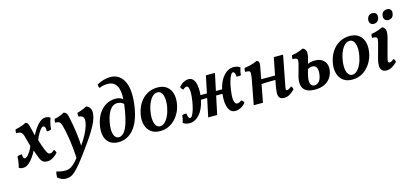

<svg xmlns="http://www.w3.org/2000/svg" viewBox="-95 -1298 4599 2131"><g transform="rotate(-15 2204.5 -233.0)"><path d="M178 -467Q193 -464 201.5 -453.5Q210 -443 217 -414Q225 -382 232.5 -352Q240 -322 246 -295L261 -261Q275 -216 288.5 -175.5Q302 -135 316 -106Q327 -82 336.5 -75Q346 -68 357 -68Q368 -68 379 -74Q390 -80 407 -95Q415 -87 419.5 -77.5Q424 -68 427 -58Q403 -30 371 -10.5Q339 9 308 9Q275 9 257 -3Q239 -15 227 -41Q215 -68 204.5 -98Q194 -128 184 -156L169 -191Q159 -225 149.5 -259.5Q140 -294 132 -324Q123 -359 105 -371.5Q87 -384 49 -382Q48 -395 49.5 -406Q51 -417 55 -426Q74 -428 98 -435Q122 -442 144 -450.5Q166 -459 178 -467ZM408 -467Q426 -467 439 -462.5Q452 -458 463 -450Q452 -425 444.5 -389.5Q437 -354 435 -323Q413 -311 384 -314Q384 -354 377 -365.5Q370 -377 358 -377Q345 -377 330 -359.5Q315 -342 299 -314.5Q283 -287 269.5 -255Q256 -223 247 -193L212 -232Q224 -264 243.5 -304.5Q263 -345 289 -382Q315 -419 345 -443Q375 -467 408 -467ZM-3 -129Q7 -135 21.5 -137.5Q36 -140 50 -139Q51 -106 57 -97Q63 -88 73 -88Q89 -88 111 -112.5Q133 -137 153.5 -178Q174 -219 187 -265L222 -226Q211 -194 191 -153.5Q171 -113 145.5 -76Q120 -39 90 -15Q60 9 27 9Q9 9 -1.5 6Q-12 3 -22 -5Q-17 -21 -13 -42.5Q-9 -64 -6 -86.5Q-3 -109 -3 -129Z M617 -467Q633 -462 642 -454Q651 -446 657 -428.5Q663 -411 669 -378Q688 -288 698.5 -206.5Q709 -125 712 -39L628 97Q624 12 616 -65Q608 -142 596.5 -207.5Q585 -273 572 -321Q562 -357 549.5 -370.5Q537 -384 498 -382Q497 -395 498.5 -406Q500 -417 504 -426Q522 -428 544 -435Q566 -442 586 -450.5Q606 -459 617 -467ZM877 -468Q905 -458 918 -436.5Q931 -415 931 -387Q931 -357 920.5 -321.5Q910 -286 887 -242Q864 -198 828.5 -143.5Q793 -89 743 -21Q680 67 637 120.5Q594 174 563 202Q532 230 507 239Q482 248 455 248Q430 248 406 238Q382 228 361 210Q361 193 363.5 175Q366 157 371 143Q394 151 421 155.5Q448 160 473 160Q496 160 517.5 152Q539 144 565.5 121Q592 98 627 54Q662 10 711 -62Q752 -121 777.5 -170.5Q803 -220 815 -259Q827 -298 827 -325Q827 -348 814 -363Q801 -378 767 -381Q761 -402 764 -424Q784 -429 806 -437Q828 -445 847.5 -453.5Q867 -462 877 -468Z M1125 8Q1076 8 1042.5 -9.5Q1009 -27 989.5 -58.5Q970 -90 965.5 -134.5Q961 -179 971 -231Q985 -303 1018.5 -356Q1052 -409 1101.5 -438Q1151 -467 1212 -467Q1241 -467 1261.5 -459.5Q1282 -452 1300 -435L1299 -380Q1283 -397 1261.5 -406Q1240 -415 1218 -415Q1169 -415 1134.5 -366.5Q1100 -318 1084 -232Q1067 -140 1084 -92Q1101 -44 1141 -44Q1167 -44 1192.5 -67.5Q1218 -91 1240 -148Q1262 -205 1280 -308Q1312 -485 1284.5 -566.5Q1257 -648 1169 -648Q1147 -648 1121.5 -643.5Q1096 -639 1075 -628Q1068 -638 1065.5 -647.5Q1063 -657 1063 -670Q1099 -691 1139.5 -702.5Q1180 -714 1217 -714Q1276 -714 1316 -685.5Q1356 -657 1378.5 -605Q1401 -553 1404.5 -482Q1408 -411 1395 -326Q1368 -156 1296.5 -74Q1225 8 1125 8Z M1602 9Q1537 9 1496.5 -22.5Q1456 -54 1441 -108Q1426 -162 1439 -230Q1453 -302 1488.5 -355Q1524 -408 1577 -437.5Q1630 -467 1694 -467Q1757 -467 1797.5 -437.5Q1838 -408 1853.5 -356Q1869 -304 1858 -236Q1846 -165 1809.5 -109.5Q1773 -54 1720 -22.5Q1667 9 1602 9ZM1615 -43Q1643 -43 1668.5 -66.5Q1694 -90 1713.5 -131.5Q1733 -173 1743 -227Q1758 -309 1741 -362Q1724 -415 1679 -415Q1637 -415 1603 -366.5Q1569 -318 1554 -240Q1543 -182 1547 -137.5Q1551 -93 1568.5 -68Q1586 -43 1615 -43Z M2467 9Q2429 9 2408 -14.5Q2387 -38 2378 -76.5Q2369 -115 2370.5 -159.5Q2372 -204 2380 -246Q2402 -352 2453.5 -409.5Q2505 -467 2568 -467Q2588 -467 2609 -461Q2630 -455 2644 -443Q2628 -403 2626 -359Q2615 -355 2601.5 -354Q2588 -353 2575 -355Q2573 -388 2565.5 -400.5Q2558 -413 2549 -413Q2535 -413 2522 -390.5Q2509 -368 2497.5 -330Q2486 -292 2479 -246Q2474 -215 2471 -183.5Q2468 -152 2470 -125.5Q2472 -99 2481 -82.5Q2490 -66 2509 -66Q2517 -66 2529.5 -71Q2542 -76 2556 -88Q2578 -76 2585 -53Q2555 -19 2524 -5Q2493 9 2467 9ZM1940 9Q1920 9 1899 3Q1878 -3 1864 -15Q1879 -55 1882 -99Q1893 -103 1906 -104.5Q1919 -106 1932 -103Q1935 -70 1942 -57.5Q1949 -45 1958 -45Q1972 -45 1985.5 -67.5Q1999 -90 2010 -128Q2021 -166 2029 -212Q2034 -243 2037 -274.5Q2040 -306 2038.5 -332.5Q2037 -359 2030 -375.5Q2023 -392 2008 -392Q2000 -392 1990 -387Q1980 -382 1968 -370Q1947 -382 1940 -405Q1967 -439 1996.5 -453Q2026 -467 2049 -467Q2084 -467 2104 -443.5Q2124 -420 2131.5 -381.5Q2139 -343 2137.5 -299Q2136 -255 2127 -212Q2106 -106 2054.5 -48.5Q2003 9 1940 9ZM2154 0 2250 -458H2354L2257 0ZM2111 -209 2123 -261H2405L2394 -212Q2318 -212 2266.5 -212Q2215 -212 2178.5 -211.5Q2142 -211 2111 -209Z M3029 9Q2989 9 2973.5 -11Q2958 -31 2960 -69Q2962 -107 2972 -159L3030 -458H3137L3080 -163Q3071 -117 3067.5 -96.5Q3064 -76 3067 -71Q3070 -66 3078 -66Q3088 -66 3103.5 -74.5Q3119 -83 3130 -94Q3139 -87 3143.5 -77.5Q3148 -68 3150 -57Q3117 -23 3087.5 -7Q3058 9 3029 9ZM2677 0 2731 -286Q2739 -332 2738.5 -352Q2738 -372 2725 -377Q2712 -382 2680 -382Q2680 -394 2681 -406Q2682 -418 2687 -426Q2706 -428 2735 -434Q2764 -440 2792 -449.5Q2820 -459 2837 -467Q2854 -461 2859 -445Q2864 -429 2859 -402L2783 0ZM2810 -204 2818 -257H3000L2993 -209Q2969 -209 2935 -208.5Q2901 -208 2867.5 -207Q2834 -206 2810 -204Z M3378 9Q3334 9 3301.5 -3Q3269 -15 3251 -40Q3233 -65 3230.5 -104.5Q3228 -144 3244 -197L3266 -277Q3280 -325 3281.5 -347.5Q3283 -370 3269.5 -376Q3256 -382 3225 -382Q3224 -395 3225.5 -405.5Q3227 -416 3232 -426Q3250 -428 3275 -434.5Q3300 -441 3324.5 -450Q3349 -459 3364 -467Q3394 -454 3400.5 -424.5Q3407 -395 3391 -337L3350 -187Q3328 -103 3341 -70.5Q3354 -38 3386 -38Q3418 -38 3440.5 -64Q3463 -90 3470 -143Q3477 -189 3464 -218Q3451 -247 3416 -247Q3404 -247 3386.5 -242.5Q3369 -238 3358 -227L3368 -283Q3388 -293 3411 -298.5Q3434 -304 3458 -304Q3509 -304 3542 -282.5Q3575 -261 3587 -224.5Q3599 -188 3589 -141Q3580 -99 3554.5 -65Q3529 -31 3485.5 -11Q3442 9 3378 9Z M3810 9Q3745 9 3704.5 -22.5Q3664 -54 3649 -108Q3634 -162 3647 -230Q3661 -302 3696.5 -355Q3732 -408 3785 -437.5Q3838 -467 3902 -467Q3965 -467 4005.5 -437.5Q4046 -408 4061.5 -356Q4077 -304 4066 -236Q4054 -165 4017.5 -109.5Q3981 -54 3928 -22.5Q3875 9 3810 9ZM3823 -43Q3851 -43 3876.5 -66.5Q3902 -90 3921.5 -131.5Q3941 -173 3951 -227Q3966 -309 3949 -362Q3932 -415 3887 -415Q3845 -415 3811 -366.5Q3777 -318 3762 -240Q3751 -182 3755 -137.5Q3759 -93 3776.5 -68Q3794 -43 3823 -43Z M4205 9Q4168 9 4150.5 -10Q4133 -29 4132 -62.5Q4131 -96 4143 -141L4180 -276Q4194 -325 4196 -347.5Q4198 -370 4184.5 -376Q4171 -382 4139 -382Q4138 -394 4139.5 -405.5Q4141 -417 4146 -426Q4165 -428 4190 -434.5Q4215 -441 4238 -450Q4261 -459 4277 -467Q4306 -454 4313 -425Q4320 -396 4305 -337L4253 -145Q4239 -96 4241.5 -82Q4244 -68 4258 -68Q4267 -68 4279.5 -74Q4292 -80 4306 -94Q4315 -89 4320 -79Q4325 -69 4327 -57Q4297 -26 4266 -8.5Q4235 9 4205 9ZM4367 -527Q4338 -527 4324.5 -546Q4311 -565 4316 -594Q4322 -622 4339 -634Q4356 -646 4379 -646Q4406 -646 4420.5 -630.5Q4435 -615 4429 -583Q4419 -527 4367 -527ZM4200 -527Q4170 -527 4157.5 -548Q4145 -569 4151 -597Q4157 -620 4171.5 -633Q4186 -646 4210 -646Q4242 -646 4255 -627.5Q4268 -609 4262 -580Q4257 -556 4240.5 -541.5Q4224 -527 4200 -527Z"/></g></svg>

Font: Vollkorn Medium
Style: Italic
Weight: 500
Italic angle: -11°
Designer: Friedrich Althausen
Foundry: Friedrich Althausen
Version: Version 5.000